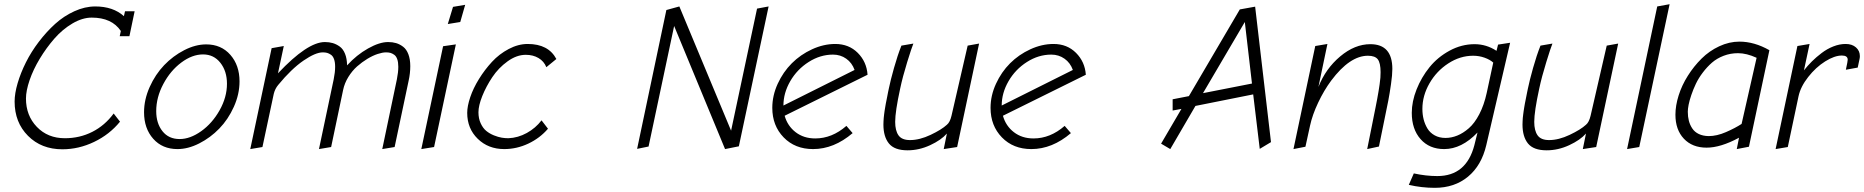

<svg xmlns="http://www.w3.org/2000/svg" viewBox="-20 -712 8903 917"><path d="M277.8 1Q356 1 429.4 -34.2Q502.9 -69.3 553.2 -130.9L522.9 -169.9Q481 -112.8 420.9 -82.3Q360.8 -51.8 290 -51.8Q208 -51.8 156 -106Q104 -160.2 104 -241.2Q104 -278.3 121.3 -329.1Q138.7 -379.9 169.9 -431.6Q201.2 -483.4 239.7 -527.6Q278.3 -571.8 325.9 -599.9Q373.5 -627.9 418 -627.9Q514.2 -627.9 557.1 -564L551.8 -539.1H598.1L623 -658.2H577.1L571.8 -634.8Q520 -681.2 435.1 -681.2Q385.3 -681.2 335 -658.2Q284.7 -635.3 243.4 -597.9Q202.1 -560.5 165.5 -512.5Q128.9 -464.4 103.8 -414.1Q78.6 -363.8 64.2 -314.7Q49.8 -265.6 49.8 -227.1Q49.8 -127.4 113.8 -63.2Q177.7 1 277.8 1Z M827.6 0Q878.4 0 931.6 -27.1Q984.9 -54.2 1027.3 -97.9Q1069.8 -141.6 1096.9 -201.9Q1124 -262.2 1124 -323.2Q1124 -399.9 1080.3 -450Q1036.6 -500 964.8 -500Q913.6 -500 859.9 -472.4Q806.2 -444.8 763.9 -400.6Q721.7 -356.4 694.8 -296.4Q668 -236.3 668 -175.8Q668 -98.6 711.7 -49.3Q755.4 0 827.6 0ZM949.7 -452.1Q1001 -452.1 1032.5 -412.1Q1064 -372.1 1064 -312Q1064 -247.6 1028.8 -185.3Q993.7 -123 940.9 -85.4Q888.2 -47.9 837.9 -47.9Q785.6 -47.9 755.9 -85.4Q726.1 -123 726.1 -181.2Q726.1 -247.1 760 -310.8Q793.9 -374.5 845.9 -413.3Q897.9 -452.1 949.7 -452.1Z M1308.6 -306.2Q1371.6 -382.8 1429.2 -422.4Q1486.8 -461.9 1521.5 -461.9Q1533.2 -461.9 1542.2 -459.5Q1551.3 -457 1560.8 -450.4Q1570.3 -443.8 1575.4 -429.4Q1580.6 -415 1580.6 -393.1Q1580.6 -366.7 1573.7 -333L1503.4 0L1561.5 -9.8L1618.7 -282.2Q1625.5 -314.9 1643.8 -344.5Q1662.1 -374 1685.5 -394.8Q1709 -415.5 1734.9 -431.2Q1760.7 -446.8 1783.9 -454.3Q1807.1 -461.9 1823.7 -461.9Q1835.4 -461.9 1844.5 -459.5Q1853.5 -457 1862.8 -450.4Q1872.1 -443.8 1877.2 -429.4Q1882.3 -415 1882.3 -393.1Q1882.3 -366.7 1875.5 -333L1805.7 0L1864.7 -9.8L1931.6 -326.2Q1939.5 -361.8 1939.5 -396Q1939.5 -429.2 1930.4 -452.9Q1921.4 -476.6 1905.3 -488.8Q1889.2 -501 1871.8 -506.1Q1854.5 -511.2 1833.5 -511.2Q1792.5 -511.2 1737.8 -480.5Q1683.1 -449.7 1637.7 -399.9Q1637.2 -432.1 1627.9 -455.1Q1618.7 -478 1602.8 -489.5Q1586.9 -501 1569.6 -506.1Q1552.2 -511.2 1531.7 -511.2Q1448.2 -511.2 1307.6 -361.8L1335.4 -492.2L1277.3 -481.9L1175.3 0L1233.4 -9.8L1287.6 -264.2Q1293.5 -288.1 1308.6 -306.2Z M2201.7 -689 2143.6 -679.2 2118.7 -597.2 2178.2 -606.9ZM2096.2 -491.2 1992.2 0 2053.2 -9.8 2157.2 -500Z M2408.2 -51.8Q2393.1 -51.8 2376.5 -54.4Q2359.9 -57.1 2339.1 -65.4Q2318.4 -73.7 2302.5 -86.7Q2286.6 -99.6 2275.9 -122.8Q2265.1 -146 2265.1 -175.8Q2265.1 -207.5 2283.4 -253.4Q2301.8 -299.3 2331.3 -343.5Q2360.8 -387.7 2404.1 -418.9Q2447.3 -450.2 2491.2 -450.2Q2525.9 -450.2 2552 -434.8Q2578.1 -419.4 2589.4 -391.1L2637.2 -430.2Q2599.1 -502 2500.5 -502Q2455.1 -502 2409.7 -478Q2364.3 -454.1 2329.6 -416.5Q2294.9 -378.9 2267.6 -334.7Q2240.2 -290.5 2225.8 -247.6Q2211.4 -204.6 2211.4 -172.9Q2211.4 -98.1 2261.7 -49.1Q2312 0 2388.2 0Q2447.8 0 2503.2 -26.1Q2558.6 -52.2 2597.2 -97.2L2566.4 -137.2Q2538.1 -100.1 2496.1 -76.9Q2454.1 -53.7 2408.2 -51.8Z M3595.7 -670.9 3471.7 -87.9 3224.6 -681.2 3162.6 -664.1 3022.9 -1 3077.6 -12.2 3199.7 -587.9 3442.9 0 3508.8 -13.2 3650.9 -681.2Z M3863.3 0Q3962.9 0 4052.2 -76.2L4022.5 -110.8Q3953.6 -50.8 3873.5 -50.8Q3818.8 -50.8 3780 -80.6Q3741.2 -110.4 3727.5 -159.2L4123.5 -355Q4119.1 -417 4076.7 -459.5Q4034.2 -502 3969.2 -502Q3913.6 -502 3858.4 -476.6Q3803.2 -451.2 3761.7 -409.7Q3720.2 -368.2 3694.3 -311.8Q3668.5 -255.4 3668.5 -196.8Q3668.5 -111.8 3722.7 -55.9Q3776.9 0 3863.3 0ZM3958.5 -451.2Q3994.1 -451.2 4021.7 -431.6Q4049.3 -412.1 4061.5 -377.9L3721.7 -208Q3721.7 -268.1 3754.4 -324.5Q3787.1 -380.9 3842.3 -416Q3897.5 -451.2 3958.5 -451.2Z M4279.3 -289.1Q4291 -344.7 4312.7 -415Q4334.5 -485.4 4342.3 -503.9L4285.2 -494.1Q4266.6 -447.3 4249.8 -387.5Q4232.9 -327.6 4225.1 -289.1Q4224.6 -287.6 4221.4 -271.7Q4218.3 -255.9 4217.8 -252.9Q4217.3 -250 4214.4 -235.8Q4211.4 -221.7 4210.7 -217.3Q4210 -212.9 4207.8 -200.4Q4205.6 -188 4204.8 -182.1Q4204.1 -176.3 4202.6 -165.8Q4201.2 -155.3 4200.7 -148.4Q4200.2 -141.6 4199.7 -133.1Q4199.2 -124.5 4199.2 -117.2Q4199.2 -59.1 4225.6 -26.6Q4252 5.9 4314.5 5.9Q4369.6 5.9 4422.4 -18.6Q4475.1 -43 4502.4 -74.2L4487.3 0L4551.3 -9.8L4656.2 -503.9L4601.6 -494.1L4524.4 -159.2Q4517.1 -127.9 4502.4 -116.2Q4477.1 -92.8 4424.6 -67.9Q4372.1 -43 4326.2 -43Q4287.1 -43 4271.2 -65.7Q4255.4 -88.4 4255.4 -129.9Q4255.4 -179.2 4279.3 -289.1Z M4905.8 0Q5005.4 0 5094.7 -76.2L5064.9 -110.8Q4996.1 -50.8 4916 -50.8Q4861.3 -50.8 4822.5 -80.6Q4783.7 -110.4 4770 -159.2L5166 -355Q5161.6 -417 5119.1 -459.5Q5076.7 -502 5011.7 -502Q4956.1 -502 4900.9 -476.6Q4845.7 -451.2 4804.2 -409.7Q4762.7 -368.2 4736.8 -311.8Q4710.9 -255.4 4710.9 -196.8Q4710.9 -111.8 4765.1 -55.9Q4819.3 0 4905.8 0ZM5001 -451.2Q5036.6 -451.2 5064.2 -431.6Q5091.8 -412.1 5104 -377.9L4764.2 -208Q4764.2 -268.1 4796.9 -324.5Q4829.6 -380.9 4884.8 -416Q4939.9 -451.2 5001 -451.2Z M5974.6 -680.2 5901.4 -667 5658.2 -252.9 5580.6 -237.8V-184.1L5622.6 -191.9L5525.4 -25.9L5569.3 0L5689.5 -206.1L5965.3 -261.2L5996.6 -1L6050.3 -33.2ZM5725.6 -267.1 5925.3 -606.9 5959.5 -313Z M6319.8 -502 6261.7 -492.2 6157.7 0 6214.8 -11.2 6236.8 -111.8Q6248 -163.6 6275.6 -221.9Q6303.2 -280.3 6337.9 -327.1Q6426.8 -445.8 6513.2 -445.8Q6547.4 -445.8 6560.5 -428.5Q6573.7 -411.1 6573.7 -367.2Q6573.7 -355 6572.8 -341.1Q6571.8 -327.1 6569.1 -309.1Q6566.4 -291 6564.2 -277.1Q6562 -263.2 6557.4 -238.5Q6552.7 -213.9 6550 -200.4Q6547.4 -187 6541.3 -157Q6535.2 -127 6532.7 -113.8L6509.8 0L6565.9 -12.2L6586.9 -115.2Q6604 -197.3 6610.6 -231.7Q6617.2 -266.1 6623.5 -310.3Q6629.9 -354.5 6629.9 -382.8Q6629.9 -501 6524.9 -501Q6450.2 -501 6380.6 -442.4Q6311 -383.8 6276.9 -296.9Z M7192.4 -507.8 7134.8 -499 7127.4 -469.2Q7079.1 -501 7022.5 -501Q6960.4 -501 6903.3 -470Q6846.2 -439 6807.4 -390.9Q6768.6 -342.8 6745.6 -284.9Q6722.7 -227.1 6722.7 -172.9Q6722.7 -95.2 6764.6 -47.6Q6806.6 0 6877.4 0Q6960.9 0 7036.6 -79.1L7021.5 -18.1Q6982.9 128.9 6844.7 128.9Q6790.5 128.9 6732.4 116.2L6708.5 170.9Q6770 185.1 6832.5 185.1Q6926.8 185.1 6991.2 131.8Q7055.7 78.6 7078.6 -19ZM7111.8 -413.1 7080.6 -268.1Q7067.9 -210 7045.2 -166.5Q7022.5 -123 6995.1 -99.4Q6967.8 -75.7 6939.9 -64.5Q6912.1 -53.2 6883.8 -53.2Q6854.5 -53.2 6832.3 -65.4Q6810.1 -77.6 6797.6 -98.1Q6785.2 -118.7 6779.3 -142.1Q6773.4 -165.5 6773.4 -191.9Q6773.4 -254.9 6807.1 -313.7Q6840.8 -372.6 6897.2 -409.2Q6953.6 -445.8 7015.6 -445.8Q7044.4 -445.8 7070.3 -436.5Q7096.2 -427.2 7111.8 -413.1Z M7331.5 -289.1Q7343.3 -344.7 7365 -415Q7386.7 -485.4 7394.5 -503.9L7337.4 -494.1Q7318.8 -447.3 7302 -387.5Q7285.2 -327.6 7277.3 -289.1Q7276.9 -287.6 7273.7 -271.7Q7270.5 -255.9 7270 -252.9Q7269.5 -250 7266.6 -235.8Q7263.7 -221.7 7262.9 -217.3Q7262.2 -212.9 7260 -200.4Q7257.8 -188 7257.1 -182.1Q7256.3 -176.3 7254.9 -165.8Q7253.4 -155.3 7252.9 -148.4Q7252.4 -141.6 7252 -133.1Q7251.5 -124.5 7251.5 -117.2Q7251.5 -59.1 7277.8 -26.6Q7304.2 5.9 7366.7 5.9Q7421.9 5.9 7474.6 -18.6Q7527.3 -43 7554.7 -74.2L7539.6 0L7603.5 -9.8L7708.5 -503.9L7653.8 -494.1L7576.7 -159.2Q7569.3 -127.9 7554.7 -116.2Q7529.3 -92.8 7476.8 -67.9Q7424.3 -43 7378.4 -43Q7339.4 -43 7323.5 -65.7Q7307.6 -88.4 7307.6 -129.9Q7307.6 -179.2 7331.5 -289.1Z M7895 -681.2 7751 0 7809.1 -9.8 7954.1 -691.9Z M8430.7 -472.2Q8358.9 -513.2 8287.6 -513.2Q8238.8 -513.2 8191.2 -491Q8143.6 -468.8 8106.7 -432.1Q8069.8 -395.5 8041.3 -350.3Q8012.7 -305.2 7997.3 -256.3Q7981.9 -207.5 7981.9 -164.1Q7981.9 -92.3 8022.2 -49.6Q8062.5 -6.8 8130.9 -6.8Q8197.8 -6.8 8285.6 -54.2L8274.9 0L8333 -11.2ZM8140.6 -62Q8113.3 -62.5 8093.5 -72Q8073.7 -81.5 8062.5 -98.4Q8051.3 -115.2 8046.1 -135Q8041 -154.8 8041 -178.2Q8041 -191.4 8044.9 -211.7Q8048.8 -231.9 8057.9 -258.5Q8066.9 -285.2 8079.8 -312.3Q8092.8 -339.4 8112.8 -365.7Q8132.8 -392.1 8156.2 -412.6Q8179.7 -433.1 8212.2 -445.6Q8244.6 -458 8280.8 -458Q8321.8 -458 8369.6 -436L8297.9 -120.1Q8267.1 -100.1 8223.4 -81.1Q8179.7 -62 8140.6 -62Z M8860.8 -428.2Q8862.8 -436 8862.8 -443.8Q8862.8 -469.2 8844.2 -485.6Q8825.7 -502 8794.9 -502Q8765.6 -502 8735.8 -490.2Q8706.1 -478.5 8680.2 -458.7Q8654.3 -439 8634 -418.9Q8613.8 -398.9 8595.7 -376L8622.6 -502L8564.5 -492.2L8460.4 0L8518.6 -9.8L8569.8 -252Q8579.6 -297.9 8616 -344.2Q8652.3 -390.6 8697 -418.7Q8741.7 -446.8 8776.9 -446.8Q8804.7 -446.8 8804.7 -426.8Q8804.7 -423.8 8802.7 -412.1L8795.9 -378.9L8852.5 -389.2Z"/></svg>

Font: Comic Neue Angular
Style: Italic
Weight: 400
Italic angle: -12°
Designer: Craig Rozynski
Foundry: Craig Rozynski
Version: Version 2.003